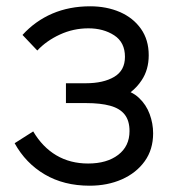

<svg xmlns="http://www.w3.org/2000/svg" viewBox="-20 -575 546 610"><path d="M264.5 15Q183 15 122.2 -20.8Q61.5 -56.5 26.5 -120L85.5 -157.5Q115 -107.5 159 -81.5Q203 -55.5 260 -55.5Q319.5 -55.5 355.5 -83Q391.5 -110.5 391.5 -158.5Q391.5 -191.5 376.2 -211Q361 -230.5 330.2 -239Q299.5 -247.5 253.5 -247.5H189.5V-310.5H252.5Q308.5 -310.5 342.8 -330.8Q377 -351 377 -394.5Q377 -440.5 342.8 -462.8Q308.5 -485 261 -485Q213 -485 170.2 -465.2Q127.5 -445.5 98.5 -414.5L51.5 -464Q92 -508.5 146.2 -531.8Q200.5 -555 266.5 -555Q318.5 -555 360.8 -536.8Q403 -518.5 427.8 -483.5Q452.5 -448.5 452.5 -399.5Q452.5 -353.5 430 -320Q416 -298.5 395 -282Q410 -275 421.5 -264Q444.5 -242.5 455.5 -212.5Q466.5 -182.5 466.5 -151.5Q466.5 -100 439.8 -62.8Q413 -25.5 367.2 -5.2Q321.5 15 264.5 15Z"/></svg>

Font: Cns Manrope
Style: Regular
Weight: 400
Designer: Mikhail Sharanda
Foundry: Mikhail Sharanda
Version: Version 4.504